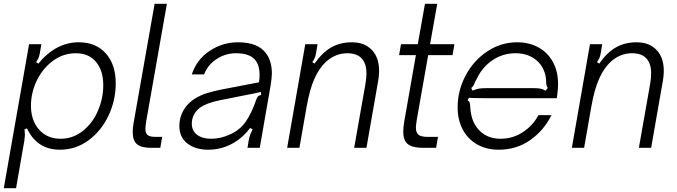

<svg xmlns="http://www.w3.org/2000/svg" viewBox="-27 -783 3588 1017"><path d="M586 -342Q586 -251 547.5 -170Q509 -89 441.5 -39.5Q374 10 290 10Q169 10 116 -103L103 -98Q105 -74 105 -69Q105 -62 102 -38L58 214H-7L127 -549H192L184 -501Q181 -485 176.5 -475Q172 -465 164 -454L176 -446Q269 -559 390 -559Q481 -559 533.5 -500Q586 -441 586 -342ZM137 -223Q137 -145 180 -96.5Q223 -48 294 -48Q359 -48 411 -89Q463 -130 491.5 -195.5Q520 -261 520 -332Q520 -408 482 -454.5Q444 -501 374 -501Q309 -501 254.5 -461.5Q200 -422 168.5 -357.5Q137 -293 137 -223Z M772 0Q723 0 699.5 -18.5Q676 -37 676 -84Q676 -105 680 -128L792 -763H857L747 -138Q743 -108 743 -100Q743 -78 754.5 -68Q766 -58 796 -58H832L822 0Z M923 -116Q923 -161 945 -199Q967 -237 1006 -261Q1035 -279 1068.5 -289.5Q1102 -300 1142 -308L1345 -347Q1348 -368 1348 -386Q1348 -434 1328 -461Q1300 -501 1223 -501Q1167 -501 1120 -470Q1073 -439 1054 -389H989Q1015 -468 1083.5 -513.5Q1152 -559 1234 -559Q1338 -559 1381 -502Q1413 -461 1413 -394Q1413 -370 1406 -328L1349 0H1284L1290 -38Q1290 -40 1293.5 -54.5Q1297 -69 1311 -98L1298 -105Q1256 -50 1201 -21Q1143 10 1076 10Q1008 10 965.5 -23Q923 -56 923 -116ZM1189 -70Q1243 -93 1274.5 -138.5Q1306 -184 1330 -254Q1334 -266 1339.5 -272Q1345 -278 1356 -280L1355 -296Q1322 -288 1258 -276L1133 -251Q1067 -237 1034 -214Q989 -180 989 -128Q989 -90 1017 -69Q1045 -48 1091 -48Q1141 -48 1189 -70Z M1494 0 1590 -549H1655L1647 -501Q1644 -485 1639.5 -475Q1635 -465 1627 -454L1639 -446Q1680 -505 1727.5 -532Q1775 -559 1837 -559Q1887 -559 1921 -536.5Q1955 -514 1970 -475Q1981 -445 1981 -408Q1981 -377 1973 -337L1914 0H1849L1909 -340Q1914 -372 1914 -393Q1914 -429 1904 -450Q1882 -501 1813 -501Q1750 -501 1700 -456Q1664 -423 1638.5 -366Q1613 -309 1597 -217L1559 0Z M2213 0Q2159 0 2134 -19Q2109 -38 2109 -87Q2109 -105 2114 -138L2176 -491H2087L2097 -549H2186L2224 -763H2289L2251 -549H2380L2370 -491H2241L2181 -151Q2176 -121 2176 -106Q2176 -81 2189.5 -69.5Q2203 -58 2238 -58H2293L2283 0Z M2397 -214Q2397 -303 2439 -382.5Q2481 -462 2553.5 -510.5Q2626 -559 2713 -559Q2775 -559 2824 -532.5Q2873 -506 2901 -456Q2929 -406 2929 -337Q2929 -316 2926 -293Q2924 -272 2922 -263H2538Q2481 -263 2456 -265L2450 -250Q2458 -248 2460.5 -240.5Q2463 -233 2464 -217Q2464 -204 2467 -187Q2477 -123 2519 -85.5Q2561 -48 2624 -48Q2689 -48 2742.5 -83Q2796 -118 2825 -173H2894Q2854 -92 2781.5 -41Q2709 10 2614 10Q2549 10 2499.5 -18.5Q2450 -47 2423.5 -98Q2397 -149 2397 -214ZM2476 -303Q2497 -312 2512 -314Q2527 -316 2547 -316H2802Q2820 -316 2833 -314Q2846 -312 2863 -303L2875 -317Q2866 -327 2866 -349Q2866 -365 2862 -384Q2849 -439 2806.5 -470Q2764 -501 2704 -501Q2644 -501 2593.5 -471.5Q2543 -442 2510 -388Q2504 -378 2490 -350Q2485 -337 2480.5 -329.5Q2476 -322 2469 -317Z M3002 0 3098 -549H3163L3155 -501Q3152 -485 3147.5 -475Q3143 -465 3135 -454L3147 -446Q3188 -505 3235.5 -532Q3283 -559 3345 -559Q3395 -559 3429 -536.5Q3463 -514 3478 -475Q3489 -445 3489 -408Q3489 -377 3481 -337L3422 0H3357L3417 -340Q3422 -372 3422 -393Q3422 -429 3412 -450Q3390 -501 3321 -501Q3258 -501 3208 -456Q3172 -423 3146.5 -366Q3121 -309 3105 -217L3067 0Z"/></svg>

Font: Open Sauce Sans Light Italic
Style: Regular
Weight: 300
Italic angle: -10°
Designer: Alfredo Marco Pradil
Foundry: Creative Sauce Fz LLC
Version: Version 1.477